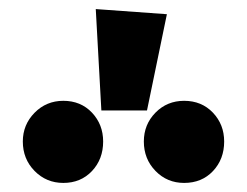

<svg xmlns="http://www.w3.org/2000/svg" viewBox="-20 -989 539 419"><path d="M189 -969.2 344.2 -958 300.8 -748H201.2ZM118.2 -769Q156.2 -769 180.7 -743.2Q205.1 -717.3 205.1 -680.2Q205.1 -641.6 180.7 -615.7Q156.2 -589.8 118.2 -589.8Q81.1 -589.8 55.4 -616Q29.8 -642.1 29.8 -680.2Q29.8 -716.8 55.4 -742.9Q81.1 -769 118.2 -769ZM381.8 -769Q419.9 -769 444.6 -743.2Q469.2 -717.3 469.2 -680.2Q469.2 -641.6 444.8 -615.7Q420.4 -589.8 381.8 -589.8Q344.7 -589.8 319.3 -616Q293.9 -642.1 293.9 -680.2Q293.9 -717.3 319.3 -743.2Q344.7 -769 381.8 -769Z"/></svg>

Font: Fira Sans Compressed Heavy
Style: Regular
Weight: 900
Width: 1
Designer: Carrois Corporate & Edenspiekermann AG
Foundry: Carrois Corporate GbR & Edenspiekermann AG
Version: Version 4.203;PS 004.203;hotconv 1.0.88;makeotf.lib2.5.64775